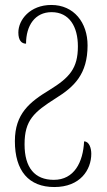

<svg xmlns="http://www.w3.org/2000/svg" viewBox="-20 -744 433 774"><path d="M199 10C304 10 348 -60 348 -124C348 -146 340 -174 319 -174C315 -90 279 -19 197 -19C120 -19 79 -68 79 -162C79 -260 117 -292 205 -348C279 -394 333 -445 333 -561C333 -653 278 -724 187 -724C101 -724 54 -664 54 -613C54 -581 67 -568 85 -568C85 -641 121 -695 188 -695C260 -695 294 -636 294 -557C294 -468 260 -431 179 -381C100 -333 40 -286 40 -175C40 -55 96 10 199 10Z"/></svg>

Font: Noto Serif Georgian ExtraCondensed ExtraLight
Style: Regular
Weight: 200
Width: 2
Designer: Monotype Design Team, Akaki Razmadze
Foundry: Google LLC
Version: Version 2.003